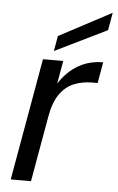

<svg xmlns="http://www.w3.org/2000/svg" viewBox="-55 -820 526 859"><g transform="rotate(5 208.0 -391.0)"><path d="M169.9 -297.6 143.5 -302.5Q153.2 -357.5 174.1 -404.2Q195 -450.9 226.7 -485.3Q258.5 -519.7 300.1 -538.9Q341.7 -558 392.9 -558L376.1 -463.5H352Q308.5 -463.5 271.2 -448.7Q233.9 -433.8 207.8 -397.8Q181.6 -361.7 169.9 -297.6ZM26.4 0 123.2 -548.3H214.2L117.4 0ZM180.7 -657.4 415.9 -782.3 402.1 -703.2 168.6 -589Z"/></g></svg>

Font: Poppins Variable
Style: Italic
Weight: 100
Italic angle: -10°
Designer: Jonny Pinhorn
Foundry: Indian Type Foundry
Version: Version 6.000